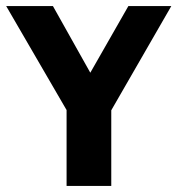

<svg xmlns="http://www.w3.org/2000/svg" viewBox="-46 -615 586 635"><path d="M174.2 0V-308.5L205.4 -197.3L-25.6 -595H129L271.7 -340.6H233.3L378.6 -595H520.6L291.5 -197.3L322 -306.4V0Z"/></svg>

Font: Encode Sans SC Condensed Thin
Style: Regular
Weight: 100
Width: 3
Designer: Multiple Designers
Foundry: Impallari Type
Version: Version 3.002